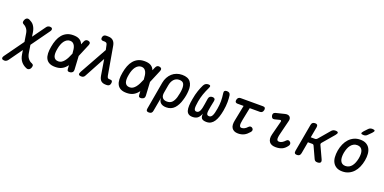

<svg xmlns="http://www.w3.org/2000/svg" viewBox="-55 -1815 6065 3035"><g transform="rotate(20 2977.5 -297.5)"><path d="M524 -493 303 -185 324 -54Q333 1 360 35Q387 69 422 81Q440 90 446.5 99.5Q453 109 450 125Q447 145 439 159Q431 173 420 180.5Q409 188 396 189.5Q383 191 368 184Q313 162 277 117.5Q241 73 230 1L219 -67L60 156Q47 173 32.5 181.5Q18 190 -2 190Q-15 190 -26 186Q-37 182 -42 173.5Q-47 165 -44.5 152.5Q-42 140 -30 123L199 -196L178 -327Q174 -355 165.5 -375Q157 -395 145.5 -410Q134 -425 121.5 -435Q109 -445 98 -450Q79 -460 73 -469.5Q67 -479 69 -495Q73 -515 80.5 -529Q88 -543 99 -551Q110 -559 123.5 -560Q137 -561 152 -554Q174 -543 193.5 -530Q213 -517 228 -497Q243 -477 254.5 -450.5Q266 -424 272 -387L283 -314L436 -526Q448 -544 462.5 -552Q477 -560 496 -560Q509 -560 519.5 -556Q530 -552 534.5 -543.5Q539 -535 537.5 -522.5Q536 -510 524 -493Z M1093 -53Q1094 -27 1082 -12.5Q1070 2 1044 8Q1017 13 1003.5 4Q990 -5 989 -31L986 -91Q976 -77 965 -66Q934 -30 891.5 -10Q849 10 788 10Q727 10 689 -10Q651 -30 632 -66.5Q613 -103 611 -154.5Q609 -206 621 -270Q632 -334 652.5 -387Q673 -440 705.5 -478.5Q738 -517 783 -538.5Q828 -560 889 -560Q949 -560 985.5 -542Q1022 -524 1041 -491Q1048 -479 1053 -467L1075 -519Q1086 -545 1102.5 -554Q1119 -563 1143 -558Q1167 -552 1174 -537.5Q1181 -523 1171 -497L1080 -280ZM975 -281V-283Q973 -323 967.5 -355.5Q962 -388 950 -411Q938 -434 919 -447Q900 -460 871 -460Q843 -460 819 -445.5Q795 -431 776.5 -406Q758 -381 745 -346Q732 -311 725 -270Q717 -229 717 -196Q717 -163 726 -139.5Q735 -116 754.5 -103Q774 -90 806 -90Q835 -90 858.5 -104.5Q882 -119 902.5 -144.5Q923 -170 940.5 -204.5Q958 -239 974 -279Z M1286 -24Q1277 -6 1262.5 2Q1248 10 1229 10Q1193 10 1185 -6.5Q1177 -23 1196 -57L1451 -515L1433 -598Q1429 -619 1416 -627Q1403 -635 1383 -635H1364Q1340 -635 1330 -647Q1320 -659 1324 -683Q1329 -707 1343 -718.5Q1357 -730 1381 -730H1411Q1467 -730 1497.5 -701.5Q1528 -673 1537 -621L1620 -146Q1625 -120 1634 -110.5Q1643 -101 1661 -101H1673Q1699 -101 1708 -88.5Q1717 -76 1712 -50Q1708 -24 1693 -12Q1678 0 1654 0H1637Q1586 0 1557 -25Q1528 -50 1518 -112L1475 -374Z M2293 -53Q2294 -27 2282 -12.5Q2270 2 2244 8Q2217 13 2203.5 4Q2190 -5 2189 -31L2186 -91Q2176 -77 2165 -66Q2134 -30 2091.5 -10Q2049 10 1988 10Q1927 10 1889 -10Q1851 -30 1832 -66.5Q1813 -103 1811 -154.5Q1809 -206 1821 -270Q1832 -334 1852.5 -387Q1873 -440 1905.5 -478.5Q1938 -517 1983 -538.5Q2028 -560 2089 -560Q2149 -560 2185.5 -542Q2222 -524 2241 -491Q2248 -479 2253 -467L2275 -519Q2286 -545 2302.5 -554Q2319 -563 2343 -558Q2367 -552 2374 -537.5Q2381 -523 2371 -497L2280 -280ZM2175 -281V-283Q2173 -323 2167.5 -355.5Q2162 -388 2150 -411Q2138 -434 2119 -447Q2100 -460 2071 -460Q2043 -460 2019 -445.5Q1995 -431 1976.5 -406Q1958 -381 1945 -346Q1932 -311 1925 -270Q1917 -229 1917 -196Q1917 -163 1926 -139.5Q1935 -116 1954.5 -103Q1974 -90 2006 -90Q2035 -90 2058.5 -104.5Q2082 -119 2102.5 -144.5Q2123 -170 2140.5 -204.5Q2158 -239 2174 -279Z M2427 180Q2401 180 2390.5 167.5Q2380 155 2385 128L2466 -334Q2475 -385 2498 -427Q2521 -469 2554 -498.5Q2587 -528 2630 -544Q2673 -560 2722 -560Q2821 -560 2863.5 -504.5Q2906 -449 2899 -354Q2897 -315 2890 -275.5Q2883 -236 2871 -197Q2844 -101 2792 -45.5Q2740 10 2656 10Q2594 10 2561 -20.5Q2528 -51 2530 -105L2488 128Q2484 155 2469 167.5Q2454 180 2427 180ZM2636 -80Q2690 -80 2720.5 -111.5Q2751 -143 2769 -202Q2779 -239 2786 -275.5Q2793 -312 2795 -348Q2798 -407 2778.5 -438.5Q2759 -470 2705 -470Q2679 -470 2656.5 -460.5Q2634 -451 2616.5 -432.5Q2599 -414 2587 -388Q2575 -362 2569 -328L2547 -202Q2536 -144 2559.5 -112Q2583 -80 2636 -80Z M3473 -560Q3500 -560 3515 -548Q3530 -536 3534 -511Q3541 -463 3541 -399.5Q3541 -336 3527 -254Q3516 -193 3500 -144.5Q3484 -96 3461 -61.5Q3438 -27 3407 -8.5Q3376 10 3333 10Q3278 10 3254.5 -12.5Q3231 -35 3237 -96Q3215 -38 3183 -14Q3151 10 3099 10Q3056 10 3031 -7.5Q3006 -25 2996.5 -58.5Q2987 -92 2989 -141Q2991 -190 3003 -254Q3017 -337 3039 -400.5Q3061 -464 3085 -512Q3097 -536 3116.5 -548Q3136 -560 3162 -560Q3187 -560 3194 -548.5Q3201 -537 3189 -512Q3171 -474 3157 -441.5Q3143 -409 3132.5 -377.5Q3122 -346 3114 -315.5Q3106 -285 3100 -251Q3094 -210 3090.5 -179.5Q3087 -149 3090 -129Q3093 -109 3102.5 -99.5Q3112 -90 3130 -90Q3150 -90 3163.5 -101.5Q3177 -113 3186 -133.5Q3195 -154 3201.5 -182.5Q3208 -211 3213 -246L3228 -342Q3232 -368 3248 -381Q3264 -394 3290 -394Q3316 -394 3327.5 -381Q3339 -368 3334 -342L3314 -243Q3307 -204 3302.5 -175Q3298 -146 3300 -127.5Q3302 -109 3311.5 -99.5Q3321 -90 3342 -90Q3359 -90 3372 -99.5Q3385 -109 3395 -129Q3405 -149 3412.5 -179.5Q3420 -210 3427 -251Q3433 -285 3435.5 -315.5Q3438 -346 3438.5 -376.5Q3439 -407 3436 -440Q3433 -473 3428 -510Q3424 -535 3435.5 -547.5Q3447 -560 3473 -560Z M4091 -530Q4115 -530 4124.5 -516.5Q4134 -503 4129.5 -480Q4125 -457 4111.5 -443.5Q4098 -430 4074 -430H3903L3860 -217Q3854 -185 3851.5 -161.5Q3849 -138 3852.5 -122.5Q3856 -107 3864 -99.5Q3872 -92 3887 -92Q3913 -92 3937.5 -105.5Q3962 -119 3983 -143Q4000 -161 4017.5 -161Q4035 -161 4048 -149Q4063 -137 4063.5 -119Q4064 -101 4049 -83Q4028 -59 4007.5 -41Q3987 -23 3964.5 -12Q3942 -1 3917 4.5Q3892 10 3864 10Q3826 10 3800 -2.5Q3774 -15 3759 -37.5Q3744 -60 3741.5 -92Q3739 -124 3747 -163L3800 -430H3696Q3673 -430 3663 -443.5Q3653 -457 3658 -480Q3662 -503 3676 -516.5Q3690 -530 3714 -530Z M4332 -398Q4309 -392 4294.5 -403Q4280 -414 4275 -437Q4270 -462 4279 -477Q4288 -492 4314 -499L4460 -535Q4486 -541 4505.5 -537.5Q4525 -534 4537.5 -522Q4550 -510 4554 -491.5Q4558 -473 4552 -451L4494 -217Q4484 -178 4481.5 -153Q4479 -128 4483 -114.5Q4487 -101 4496.5 -95.5Q4506 -90 4520 -90Q4546 -90 4570.5 -105Q4595 -120 4616 -143Q4633 -162 4650 -162Q4667 -162 4681 -149Q4697 -136 4697.5 -116Q4698 -96 4683 -78Q4665 -54 4645.5 -37Q4626 -20 4603.5 -10Q4581 0 4555 5Q4529 10 4497 10Q4462 10 4434.5 0Q4407 -10 4390.5 -31.5Q4374 -53 4369.5 -86Q4365 -119 4377 -163L4437 -395Q4441 -409 4434 -415.5Q4427 -422 4415 -419Z M4856 10Q4830 10 4819.5 -2.5Q4809 -15 4813 -42L4896 -508Q4900 -535 4915.5 -547.5Q4931 -560 4957 -560Q4983 -560 4993.5 -547.5Q5004 -535 5000 -508L4967 -327H5039Q5050 -327 5059 -331.5Q5068 -336 5076 -345L5231 -527Q5244 -544 5261 -552Q5278 -560 5298 -560Q5337 -560 5343 -544Q5349 -528 5321 -495L5158 -304Q5150 -295 5148.5 -286Q5147 -277 5151 -268L5248 -58Q5263 -24 5250 -7Q5237 10 5198 10Q5178 10 5164.5 2Q5151 -6 5143 -24L5053 -220Q5049 -229 5042 -233.5Q5035 -238 5024 -238H4952L4917 -42Q4912 -15 4897 -2.5Q4882 10 4856 10Z M5618 10Q5559 10 5520 -12Q5481 -34 5459 -72Q5437 -110 5433 -162.5Q5429 -215 5439 -276Q5450 -337 5473 -388.5Q5496 -440 5531 -478Q5566 -516 5613 -538Q5660 -560 5719 -560Q5779 -560 5818 -538Q5857 -516 5878.5 -478.5Q5900 -441 5904.5 -389Q5909 -337 5898 -276Q5887 -215 5864 -162.5Q5841 -110 5806 -72Q5771 -34 5724 -12Q5677 10 5618 10ZM5635 -88Q5668 -88 5694.5 -102Q5721 -116 5740.5 -141Q5760 -166 5773.5 -200.5Q5787 -235 5795 -276Q5802 -317 5801 -351Q5800 -385 5789 -409.5Q5778 -434 5756.5 -448Q5735 -462 5702 -462Q5668 -462 5642 -448Q5616 -434 5596 -409Q5576 -384 5563 -350Q5550 -316 5542 -275Q5535 -234 5536.5 -200Q5538 -166 5549 -141Q5560 -116 5581.5 -102Q5603 -88 5635 -88ZM5802 -673Q5789 -658 5773 -651.5Q5757 -645 5739 -645Q5702 -645 5697.5 -658.5Q5693 -672 5720 -702L5770 -755Q5785 -772 5801 -778.5Q5817 -785 5837 -785Q5875 -785 5879.5 -770.5Q5884 -756 5856 -727Z"/></g></svg>

Font: Maple Mono Medium
Style: Italic
Weight: 500
Italic angle: -10°
Monospace: yes
Designer: subframe7536
Version: Version 7.000